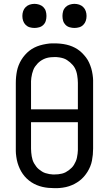

<svg xmlns="http://www.w3.org/2000/svg" viewBox="-20 -968 565 996"><path d="M262 8Q246 8 230.5 6.5Q215 5 200 1.5Q185 -2 170.5 -8Q156 -14 143 -22.5Q130 -31 118.5 -42Q107 -53 98 -66Q89 -79 82.5 -93Q76 -107 71.5 -122Q67 -137 64.5 -155Q62 -173 62 -184V-538Q62 -554 63.5 -569.5Q65 -585 68 -600Q71 -615 77 -630Q83 -645 91 -658Q99 -671 109.5 -683Q120 -695 132 -704.5Q144 -714 158 -721Q172 -728 187 -732.5Q202 -737 220 -740Q238 -743 249 -743H262Q278 -743 293.5 -741.5Q309 -740 324.5 -736.5Q340 -733 354.5 -727Q369 -721 382 -712.5Q395 -704 406 -693Q417 -682 426.5 -669.5Q436 -657 442.5 -642.5Q449 -628 453.5 -613Q458 -598 460.5 -580Q463 -562 463 -552V-197Q463 -181 461.5 -165.5Q460 -150 457 -134.5Q454 -119 448 -104.5Q442 -90 434 -77Q426 -64 415.5 -52Q405 -40 392.5 -30.5Q380 -21 366.5 -14Q353 -7 338 -2Q323 3 305 5.5Q287 8 276 8ZM384 -401V-538Q384 -548 383 -557.5Q382 -567 380.5 -577Q379 -587 376 -596.5Q373 -606 368.5 -614.5Q364 -623 357.5 -630.5Q351 -638 343.5 -644.5Q336 -651 327.5 -656.5Q319 -662 310 -665Q301 -668 289.5 -670Q278 -672 272 -672H263Q253 -672 243 -671Q233 -670 223.5 -667.5Q214 -665 205 -660.5Q196 -656 188.5 -650.5Q181 -645 174 -637.5Q167 -630 161.5 -622Q156 -614 152.5 -604.5Q149 -595 146.5 -585.5Q144 -576 142.5 -564.5Q141 -553 141 -547V-401ZM254 -63H263Q273 -63 282.5 -64Q292 -65 302 -67.5Q312 -70 320.5 -74.5Q329 -79 337 -85Q345 -91 352 -98Q359 -105 364 -113.5Q369 -122 373 -131Q377 -140 379 -149.5Q381 -159 382.5 -170.5Q384 -182 384 -189V-334H141V-197Q141 -187 142 -177Q143 -167 144.5 -157.5Q146 -148 149 -138.5Q152 -129 157 -120.5Q162 -112 168 -104Q174 -96 181.5 -90Q189 -84 197.5 -78.5Q206 -73 215.5 -70Q225 -67 236 -65Q247 -63 254 -63ZM366 -823Q354 -823 341.5 -826.5Q329 -830 320 -839Q311 -848 307.5 -860Q304 -872 304 -885Q304 -898 307.5 -910Q311 -922 320 -931Q329 -940 341.5 -944Q354 -948 366 -948Q379 -948 391 -944Q403 -940 412 -931Q421 -922 425 -910Q429 -898 429 -885Q429 -872 425 -860Q421 -848 412 -839Q403 -830 391 -826.5Q379 -823 366 -823ZM159 -823Q146 -823 134 -826.5Q122 -830 113 -839Q104 -848 100 -860Q96 -872 96 -885Q96 -898 100 -910Q104 -922 113 -931Q122 -940 134 -944Q146 -948 159 -948Q171 -948 183.5 -944Q196 -940 205 -931Q214 -922 217.5 -910Q221 -898 221 -885Q221 -872 217.5 -860Q214 -848 205 -839Q196 -830 183.5 -826.5Q171 -823 159 -823Z"/></svg>

Font: Iosevka Pride
Style: Regular
Weight: 400
Monospace: yes
Designer: Belleve Invis
Foundry: Belleve Invis
Version: Version 30.3.1; ttfautohint (v1.8.4)